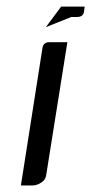

<svg xmlns="http://www.w3.org/2000/svg" viewBox="-20 -567 279 587"><path d="M43.9 0 109.9 -420.9Q112.8 -438 130.9 -438H186L121.1 -30.8Q118.7 -16.6 106 -8.8Q92.8 0 80.1 0ZM120.1 -483.9 167 -546.9H238.8L236.8 -530.8Q233.9 -515.1 215.8 -515.1H198.2Z"/></svg>

Font: Hhenum
Style: Italic
Weight: 400
Designer: T. Christopher White
Version: Version 1.0